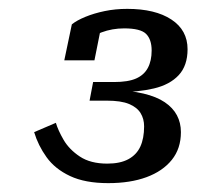

<svg xmlns="http://www.w3.org/2000/svg" viewBox="-20 -772 444 433"><path d="M260 -708Q297 -708 309.5 -695.5Q322 -683 322 -658Q322 -635 313.5 -619Q305 -603 287 -595Q269 -587 237 -587H190L182 -545H221Q253 -545 271 -537.5Q289 -530 297 -517Q305 -504 305 -487Q305 -460 296.5 -441.5Q288 -423 269.5 -413Q251 -403 222 -403Q184 -403 160 -419Q136 -435 123.5 -456.5Q111 -478 106 -495L57 -474Q66 -444 85 -417.5Q104 -391 138 -375Q172 -359 224 -359Q274 -359 310.5 -372.5Q347 -386 367.5 -411.5Q388 -437 388 -474Q388 -495 379 -512Q370 -529 351.5 -541.5Q333 -554 303.5 -561Q274 -568 233 -569L243 -564Q291 -564 327 -572.5Q363 -581 383 -602.5Q403 -624 403 -661Q403 -704 366.5 -728Q330 -752 267 -752Q240 -752 216 -747Q192 -742 172.5 -734Q153 -726 142 -717L125 -636H193L207 -706Q199 -706 192 -701Q185 -696 179.5 -689.5Q174 -683 169 -676Q185 -690 209 -699Q233 -708 260 -708Z"/></svg>

Font: Roboto Serif
Style: Italic
Weight: 400
Italic angle: -10°
Designer: Greg Gazdowicz
Foundry: Commercial Type
Version: Version 1.008